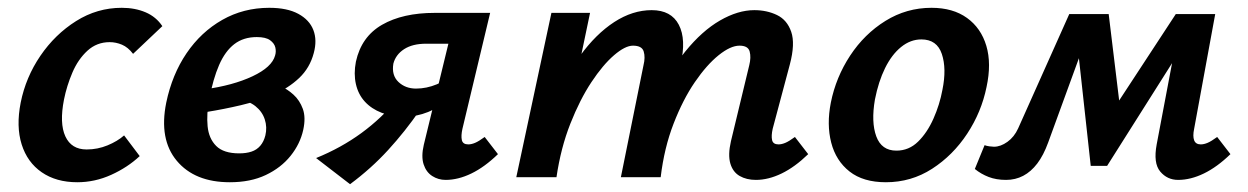

<svg xmlns="http://www.w3.org/2000/svg" viewBox="-20 -454 3198 492"><path d="M178 13Q124 13 87 -12.5Q50 -38 35.5 -84Q21 -130 33 -191Q46 -256 83.5 -311Q121 -366 175 -400Q229 -434 292 -434Q326 -434 353 -422.5Q380 -411 396 -387L321 -316Q308 -333 292.5 -339.5Q277 -346 261 -346Q228 -346 204 -324Q180 -302 165.5 -268Q151 -234 144 -199Q132 -138 147.5 -104.5Q163 -71 202 -71Q230 -71 255.5 -81.5Q281 -92 298 -107L338 -54Q307 -25 265 -6Q223 13 178 13Z M569 13Q479 13 433 -42Q387 -97 406 -191Q421 -263 458 -317.5Q495 -372 549.5 -403Q604 -434 670 -434Q716 -434 744.5 -418.5Q773 -403 783 -377Q793 -351 784 -318Q774 -280 746.5 -254Q719 -228 680.5 -211.5Q642 -195 597.5 -184.5Q553 -174 509 -167L504 -225Q577 -235 627 -258.5Q677 -282 685 -312Q688 -322 685.5 -332.5Q683 -343 672 -351Q661 -359 638 -359Q604 -359 580.5 -341Q557 -323 541.5 -287.5Q526 -252 516 -199Q509 -162 512 -130.5Q515 -99 534 -80Q553 -61 593 -61Q611 -61 624.5 -65.5Q638 -70 647 -80.5Q656 -91 660 -107Q665 -128 658.5 -148Q652 -168 634.5 -182Q617 -196 589 -199L665 -246Q679 -242 697.5 -234Q716 -226 732 -211.5Q748 -197 756 -175Q764 -153 757 -121Q749 -85 724.5 -54.5Q700 -24 661 -5.5Q622 13 569 13Z M1122 7Q1103 7 1087.5 -3Q1072 -13 1065.5 -33Q1059 -53 1066 -83L1129 -342H1072Q1037 -342 1015.5 -328Q994 -314 988 -291Q983 -261 1001 -244Q1019 -227 1046 -227Q1073 -227 1099.5 -238Q1126 -249 1146 -267L1132 -209Q1107 -179 1077 -167Q1047 -155 1017 -155Q984 -155 958 -165Q932 -175 915 -193.5Q898 -212 892 -238.5Q886 -265 892 -296Q906 -360 959 -390.5Q1012 -421 1094 -421H1236L1165 -124Q1161 -106 1163.5 -95Q1166 -84 1180 -84Q1188 -84 1197.5 -88Q1207 -92 1222 -103L1256 -59Q1222 -26 1188 -9.5Q1154 7 1122 7ZM877 18 790 -49Q854 -75 906 -113Q958 -151 998 -200L1056 -172Q1018 -117 974.5 -69.5Q931 -22 877 18Z M1917 7Q1893 7 1875.5 -3Q1858 -13 1851.5 -35Q1845 -57 1853 -92L1900 -287Q1905 -307 1901 -322Q1897 -337 1875 -337Q1852 -337 1821.5 -312.5Q1791 -288 1760.5 -243.5Q1730 -199 1706 -137Q1682 -75 1673 0H1601Q1623 -108 1658 -188.5Q1693 -269 1736 -322Q1779 -375 1825 -401.5Q1871 -428 1913 -428Q1945 -428 1971 -415.5Q1997 -403 2007.5 -372.5Q2018 -342 2004 -289L1960 -124Q1956 -106 1958.5 -95Q1961 -84 1975 -84Q1983 -84 1992.5 -88Q2002 -92 2017 -103L2051 -59Q2017 -26 1983 -9.5Q1949 7 1917 7ZM1303 0 1393 -421H1492L1404 0ZM1341 0Q1361 -97 1393 -175.5Q1425 -254 1466 -310.5Q1507 -367 1554 -397.5Q1601 -428 1650 -428Q1700 -428 1719.5 -390.5Q1739 -353 1724 -289L1656 0H1571L1629 -287Q1634 -307 1629.5 -322Q1625 -337 1602 -337Q1582 -337 1553.5 -312.5Q1525 -288 1495.5 -243.5Q1466 -199 1441.5 -137Q1417 -75 1406 0Z M2250 13Q2192 13 2157 -14.5Q2122 -42 2110 -88.5Q2098 -135 2109 -191Q2122 -256 2158.5 -311.5Q2195 -367 2249 -400.5Q2303 -434 2367 -434Q2422 -434 2458 -408Q2494 -382 2507.5 -336.5Q2521 -291 2508 -231Q2495 -167 2458.5 -111.5Q2422 -56 2368.5 -21.5Q2315 13 2250 13ZM2277 -68Q2309 -68 2332.5 -91Q2356 -114 2372 -150Q2388 -186 2395 -224Q2406 -278 2393.5 -315.5Q2381 -353 2341 -353Q2313 -353 2289 -333.5Q2265 -314 2248 -279.5Q2231 -245 2222 -199Q2212 -141 2225.5 -104.5Q2239 -68 2277 -68Z M2999 7Q2971 7 2953 -14.5Q2935 -36 2944 -84L2997 -364L3044 -388L2817 -29H2775L2739 -357L2767 -418H2821L2853 -154H2820L2993 -418H3094L3040 -124Q3036 -105 3040 -94.5Q3044 -84 3057 -84Q3065 -84 3074.5 -88Q3084 -92 3099 -103L3133 -59Q3099 -26 3065 -9.5Q3031 7 2999 7ZM2558 7Q2533 7 2513.5 -0.5Q2494 -8 2478 -21L2503 -82Q2508 -80 2515.5 -79Q2523 -78 2527 -78Q2544 -78 2561.5 -90.5Q2579 -103 2589 -125L2720 -418H2786L2666 -89Q2654 -56 2638 -35Q2622 -14 2602 -3.5Q2582 7 2558 7Z"/></svg>

Font: Ysabeau Office
Style: Bold Italic
Weight: 700
Italic angle: -12°
Designer: Christian Thalmann (Catharsis Fonts)
Version: Version 2.001;gftools[0.9.30]; featfreeze: tnum,lnum,ss02